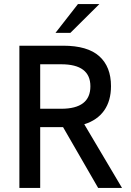

<svg xmlns="http://www.w3.org/2000/svg" viewBox="-20 -921 643 941"><path d="M75 -697H290Q409 -697 466.5 -645.5Q524 -594 524 -499Q524 -427 490.5 -379.5Q457 -332 393 -312L578 0H461L289 -298H244H177V0H75ZM423 -498Q423 -606 280 -606H177V-388H280Q423 -388 423 -498ZM362 -901H467L325 -760H252Z"/></svg>

Font: Hanken Grotesk Medium
Style: Regular
Weight: 500
Designer: Alfredo Marco Pradil
Foundry: Hanken Design Co.
Version: Version 3.014